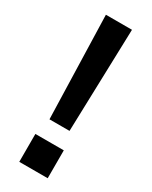

<svg xmlns="http://www.w3.org/2000/svg" viewBox="-185 -741 621 784"><g transform="rotate(30 126.0 -348.5)"><path d="M65 -697H188L173.5 -212H79ZM59 -131.5H193V0H59Z"/></g></svg>

Font: HK Grotesk
Style: Bold
Weight: 700
Designer: Alfredo Marco Pradil
Foundry: Hanken Design Co.
Version: Version 3.001